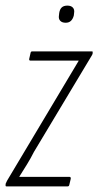

<svg xmlns="http://www.w3.org/2000/svg" viewBox="-27 -664 351 684"><path d="M-4 0Q-8 0 -7 -5V-9Q-5 -14 -2 -20L210 -375Q221 -394 231.5 -411Q242 -428 253 -447V-448Q233 -448 214.5 -448Q196 -448 176 -448H82Q76 -448 77 -454L82 -476Q83 -481 88 -481H299Q305 -481 303 -477V-473Q302 -469 298 -463L94 -123Q83 -101 69.5 -79Q56 -57 42 -35V-34Q61 -34 79 -34Q97 -34 115 -34H220Q226 -34 225 -27L220 -6Q219 0 214 0ZM207 -583Q194 -583 187.5 -590Q181 -597 183 -609L184 -618Q186 -631 193 -637.5Q200 -644 213 -644Q226 -644 232.5 -637Q239 -630 237 -618L236 -609Q233 -597 226 -590Q219 -583 207 -583Z"/></svg>

Font: Sofia Sans Extra Condensed ExtraLight
Style: Italic
Weight: 250
Italic angle: -9°
Version: Version 4.100